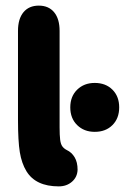

<svg xmlns="http://www.w3.org/2000/svg" viewBox="-20 -652 444 683"><path d="M189 11Q217 11 236 -5.5Q255 -22 256 -48Q256 -75 245.5 -92.5Q235 -110 218 -118Q208 -123 202 -131Q196 -139 194 -155Q192 -171 192 -199V-542Q192 -585 172.5 -608.5Q153 -632 118 -632Q83 -632 63.5 -608.5Q44 -585 44 -542V-227Q44 -150 50.5 -110.5Q57 -71 74 -43Q107 11 189 11ZM317 -357Q279 -357 254.5 -333Q230 -309 230 -270Q230 -231 254.5 -207Q279 -183 317 -183Q356 -183 380 -207Q404 -231 404 -270Q404 -309 380 -333Q356 -357 317 -357Z"/></svg>

Font: Beiruti Black
Style: Regular
Weight: 900
Designer: Arlette Boutros
Foundry: Boutros
Version: Version 1.41